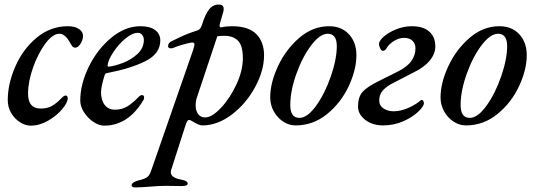

<svg xmlns="http://www.w3.org/2000/svg" viewBox="-20 -536 2346 842"><path d="M14 -97Q14 -168 47 -244Q80 -320 140.5 -370.5Q201 -421 278 -421Q308 -421 326 -409Q344 -397 344 -379Q344 -361 333 -344Q322 -327 310 -327Q302 -327 297.5 -332.5Q293 -338 284 -354Q264 -388 241 -388Q211 -388 179 -345Q147 -302 125 -240Q103 -178 103 -125Q103 -60 159 -60Q187 -60 207 -71Q227 -82 249 -105Q260 -117 268 -117Q277 -117 277 -105Q277 -86 252.5 -57Q228 -28 190.5 -6.5Q153 15 115 15Q91 15 67.5 0Q44 -15 29 -40.5Q14 -66 14 -97Z M332 -95Q332 -167 369.5 -243.5Q407 -320 468 -370.5Q529 -421 596 -421Q638 -421 660.5 -404Q683 -387 683 -359Q683 -301 619 -268.5Q555 -236 452 -216Q446 -215 443.5 -213.5Q441 -212 439 -207Q424 -158 423 -133Q423 -97 439 -76Q455 -55 485 -55Q515 -55 538.5 -69.5Q562 -84 585 -108Q595 -119 602 -119Q612 -119 612 -109Q612 -102 610 -99Q543 15 437 15Q414 15 389.5 -1.5Q365 -18 348.5 -43.5Q332 -69 332 -95ZM611 -360Q611 -373 604 -382.5Q597 -392 584 -392Q560 -392 529.5 -366.5Q499 -341 476.5 -306.5Q454 -272 452 -250Q452 -242 459 -244Q485 -247 520 -260.5Q555 -274 582.5 -299Q610 -324 611 -360Z M557 276Q558 269 566 264Q574 259 584 256Q611 250 623 242.5Q635 235 642 215L827 -317Q833 -337 833 -341Q833 -352 817 -349Q773 -340 740 -326Q736 -324 730 -324Q717 -324 717 -334Q717 -349 736 -357Q741 -359 770.5 -373.5Q800 -388 844 -402Q858 -405 865 -425Q880 -474 897 -495Q914 -516 939 -516Q961 -516 961 -497Q961 -491 960 -487L945 -435Q943 -427 943 -425Q943 -420 945 -417.5Q947 -415 950 -416Q971 -421 997 -421Q1070 -421 1104 -386.5Q1138 -352 1138 -293Q1138 -227 1099 -154.5Q1060 -82 997 -34Q934 14 868 14Q858 14 847.5 9Q837 4 822 -5Q814 -10 810 -10Q805 -10 801.5 -5Q798 0 794 12L732 205Q729 213 729 219Q729 244 776 252Q803 257 803 269Q803 280 776 280L706 279Q688 279 672.5 280Q657 281 645 282Q597 286 571 286Q566 286 561.5 283.5Q557 281 557 276ZM1045 -281Q1045 -334 1025 -356Q1005 -378 967 -379Q946 -379 933 -377L843 -107Q838 -93 838 -74Q838 -58 842 -49Q852 -21 880 -21Q909 -21 948.5 -62.5Q988 -104 1016.5 -165Q1045 -226 1045 -281Z M1165 -109Q1165 -173 1199.5 -246.5Q1234 -320 1293 -370.5Q1352 -421 1423 -421Q1478 -421 1510.5 -385.5Q1543 -350 1543 -294Q1543 -230 1509 -157.5Q1475 -85 1414 -35.5Q1353 14 1276 14Q1247 14 1221.5 -3Q1196 -20 1180.5 -48Q1165 -76 1165 -109ZM1457 -334Q1457 -388 1417 -388Q1383 -388 1344.5 -337Q1306 -286 1279.5 -211.5Q1253 -137 1253 -75Q1253 -19 1293 -19Q1328 -19 1366.5 -72.5Q1405 -126 1431 -201.5Q1457 -277 1457 -334Z M1550 -69Q1550 -110 1569.5 -132.5Q1589 -155 1642 -181L1724 -222Q1766 -243 1784 -268.5Q1802 -294 1802 -324Q1802 -345 1788.5 -357.5Q1775 -370 1753 -370Q1729 -370 1707 -356Q1685 -342 1675 -324Q1668 -313 1659 -313Q1653 -313 1647.5 -323.5Q1642 -334 1642 -343Q1642 -357 1663 -375.5Q1684 -394 1717.5 -407.5Q1751 -421 1786 -421Q1837 -421 1863 -397Q1889 -373 1889 -334Q1890 -302 1865.5 -271.5Q1841 -241 1795 -219L1710 -175Q1675 -158 1659 -139.5Q1643 -121 1643 -95Q1643 -73 1661.5 -60.5Q1680 -48 1707 -48Q1734 -48 1764 -60Q1794 -72 1818 -90Q1820 -91 1823 -94.5Q1826 -98 1830 -98Q1833 -98 1836 -93.5Q1839 -89 1839 -84Q1839 -70 1814 -46Q1789 -22 1748 -4Q1707 14 1660 14Q1613 14 1581.5 -10.5Q1550 -35 1550 -69Z M1912 -109Q1912 -173 1946.5 -246.5Q1981 -320 2040 -370.5Q2099 -421 2170 -421Q2225 -421 2257.5 -385.5Q2290 -350 2290 -294Q2290 -230 2256 -157.5Q2222 -85 2161 -35.5Q2100 14 2023 14Q1994 14 1968.5 -3Q1943 -20 1927.5 -48Q1912 -76 1912 -109ZM2204 -334Q2204 -388 2164 -388Q2130 -388 2091.5 -337Q2053 -286 2026.5 -211.5Q2000 -137 2000 -75Q2000 -19 2040 -19Q2075 -19 2113.5 -72.5Q2152 -126 2178 -201.5Q2204 -277 2204 -334Z"/></svg>

Font: EB Garamond Medium
Style: Italic
Weight: 500
Italic angle: -17.2°
Designer: Georg Duffner and Octavio Pardo
Foundry: Georg Duffner
Version: Version 1.000